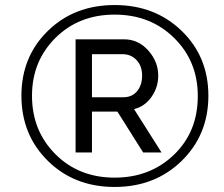

<svg xmlns="http://www.w3.org/2000/svg" viewBox="-20 -735 889 762"><path d="M170 -96.5Q65 -200 65 -355Q65 -510 170 -612.5Q275 -715 435 -715Q595 -715 701 -612.5Q807 -510 807 -355Q807 -200 701 -96.5Q595 7 435 7Q275 7 170 -96.5ZM765 -354Q765 -492 671 -584.5Q577 -677 435 -677Q293 -677 200 -584.5Q107 -492 107 -355Q107 -216 200 -123Q293 -30 435 -30Q576 -30 670.5 -121Q765 -212 765 -354ZM280 -579H472Q529 -579 568.5 -534.5Q608 -490 608 -435Q608 -388 581 -350Q554 -312 512 -302L621 -130H548L446 -292H345V-130H280ZM469 -349Q504 -349 524 -373Q544 -397 544 -435Q544 -473 522 -496.5Q500 -520 466 -520H345V-349Z"/></svg>

Font: Raleway-v4020 Medium
Style: Italic
Weight: 500
Italic angle: -12°
Designer: Matt McInerney, Pablo Impallari, Rodrigo Fuenzalida
Foundry: Matt McInerney, Pablo Impallari, Rodrigo Fuenzalida
Version: Version 4.020;PS 004.020;hotconv 1.0.88;makeotf.lib2.5.64775